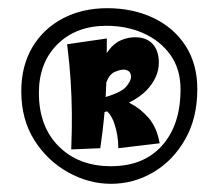

<svg xmlns="http://www.w3.org/2000/svg" viewBox="-20 -821 534 469"><path d="M251 -372Q197 -372 146.5 -400Q96 -428 64 -478.5Q32 -529 32 -598Q32 -660 59 -705.5Q86 -751 133.5 -776Q181 -801 242 -801Q304 -801 354 -777.5Q404 -754 433 -709.5Q462 -665 462 -603Q462 -533 432.5 -481Q403 -429 355 -400.5Q307 -372 251 -372ZM251 -415Q331 -415 376 -465.5Q421 -516 421 -603Q421 -652 396.5 -686.5Q372 -721 331 -739.5Q290 -758 240 -758Q166 -758 120.5 -713Q75 -668 75 -594Q75 -512 123.5 -463.5Q172 -415 251 -415ZM235 -547 225 -580Q275 -594 287.5 -608.5Q300 -623 300 -633Q300 -643 294.5 -647Q289 -651 282 -651Q274 -651 260.5 -645.5Q247 -640 239 -618L225 -647Q232 -680 245.5 -698Q259 -716 276 -723Q293 -730 310 -730Q338 -730 353 -713.5Q368 -697 368 -668Q368 -632 338 -600.5Q308 -569 235 -547ZM154 -456Q156 -507 155.5 -546.5Q155 -586 152.5 -625Q150 -664 144 -713L241 -727Q241 -684 240.5 -652Q240 -620 238.5 -591.5Q237 -563 234 -532Q231 -501 225 -459ZM269 -459Q269 -491 259 -520Q249 -549 230 -556L253 -586Q274 -581 298.5 -568.5Q323 -556 343 -533Q363 -510 370 -471Z"/></svg>

Font: Marhey
Style: Bold
Weight: 700
Designer: Nur Syamsi & Bustanul Arifin
Foundry: Namelatype
Version: Version 1.000